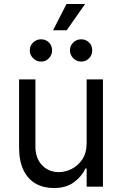

<svg xmlns="http://www.w3.org/2000/svg" viewBox="-20 -950 621 977"><path d="M420.9 -222.7V-545.9H503.9V0H420.9V-92.8H415Q395.5 -51.3 355.2 -22Q314.9 7.3 252.9 6.8Q201.7 6.8 162.1 -15.4Q122.6 -37.6 99.9 -83.5Q77.1 -129.4 77.1 -199.2V-545.9H160.2V-204.1Q160.2 -145 194.1 -109.4Q228 -73.7 280.3 -74.2Q311.5 -74.2 344 -90.1Q376.5 -106 398.7 -138.9Q420.9 -171.9 420.9 -222.7ZM188.5 -636.7Q166 -636.2 148.7 -653.6Q131.3 -670.9 131.8 -693.4Q131.3 -717.8 148.7 -733.9Q166 -750 188.5 -750Q212.9 -750 229 -733.9Q245.1 -717.8 245.1 -693.4Q245.1 -670.9 229 -653.6Q212.9 -636.2 188.5 -636.7ZM392.6 -636.7Q370.1 -636.2 353 -653.6Q335.9 -670.9 335.9 -693.4Q335.9 -717.8 353 -733.9Q370.1 -750 392.6 -750Q417 -750 433.3 -733.9Q449.7 -717.8 449.2 -693.4Q449.7 -670.9 433.3 -653.6Q417 -636.2 392.6 -636.7ZM250 -795.9 318.4 -929.7H413.1L319.3 -795.9Z"/></svg>

Font: Inter
Style: Regular
Weight: 400
Designer: Rasmus Andersson
Foundry: rsms
Version: Version 4.000;git-8c9346024